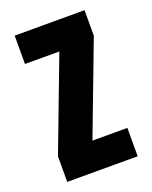

<svg xmlns="http://www.w3.org/2000/svg" viewBox="-104 -570 499 630"><g transform="rotate(-20 145.5 -255.0)"><path d="M22 0V-89L144 -411H24V-510H268V-421L146 -99H268V0Z"/></g></svg>

Font: Saira Ultra Condensed ExtraBold
Style: Regular
Weight: 800
Width: 1
Designer: Hector Gatti with collaboration of the Omnibus-Type team
Foundry: Omnibus-Type
Version: Version 1.001; ttfautohint (v1.8)